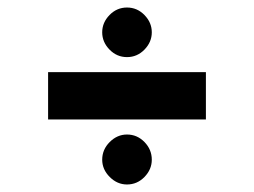

<svg xmlns="http://www.w3.org/2000/svg" viewBox="-20 -553 676 511"><path d="M108 -235V-361H528V-235ZM318 -62Q292 -62 272 -82Q252 -102 252 -128Q252 -155 272 -175Q292 -195 318 -195Q345 -195 364.5 -175Q384 -155 384 -128Q384 -102 364.5 -82Q345 -62 318 -62ZM318 -401Q291 -401 271.5 -421Q252 -441 252 -467Q252 -493 271.5 -513Q291 -533 318 -533Q345 -533 364.5 -513Q384 -493 384 -467Q384 -441 364.5 -421Q345 -401 318 -401Z"/></svg>

Font: Figtree Light ExtraBold
Style: Regular
Weight: 800
Version: Version 2.001;gftools[0.9.30]